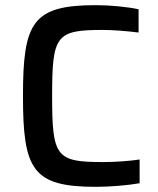

<svg xmlns="http://www.w3.org/2000/svg" viewBox="-20 -716 614 744"><path d="M352 8C406 8 477 2 521 -6V-98C483 -92 425 -88 380 -88C197 -88 182 -108 182 -344C182 -580 197 -600 380 -600C414 -600 469 -596 517 -590V-680C477 -689 408 -696 352 -696C106 -696 69 -630 69 -344C69 -58 106 8 352 8Z"/></svg>

Font: Saira UNSAM Medium
Style: Regular
Weight: 500
Designer: Hector Gatti with collaboration of the Omnibus-Type team
Foundry: Omnibus-Type
Version: Version 0.072;PS 000.072;hotconv 1.0.88;makeotf.lib2.5.64775